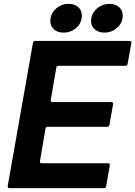

<svg xmlns="http://www.w3.org/2000/svg" viewBox="-20 -975 701 995"><path d="M530 -9Q529 0 519 0H29Q24 0 21.5 -3Q19 -6 20 -11L151 -754Q153 -763 162 -763H652Q657 -763 659.5 -760Q662 -757 661 -752L641 -643Q640 -634 630 -634H283Q274 -634 272 -625L243 -457V-455Q243 -446 252 -446H557Q562 -446 564.5 -443Q567 -440 566 -435L547 -327Q546 -318 536 -318H227Q218 -318 216 -309L187 -140V-138Q187 -129 196 -129H540Q545 -129 547.5 -126Q550 -123 549 -118ZM241 -866Q241 -904 269.5 -929.5Q298 -955 336 -955Q366 -955 385 -938.5Q404 -922 404 -894Q404 -857 376 -831.5Q348 -806 309 -806Q279 -806 260 -822.5Q241 -839 241 -866ZM452 -866Q452 -904 481 -929.5Q510 -955 548 -955Q578 -955 597 -938Q616 -921 616 -894Q616 -857 587.5 -831.5Q559 -806 521 -806Q491 -806 471.5 -822.5Q452 -839 452 -866Z"/></svg>

Font: Open Sauce Two
Style: Bold Italic
Weight: 700
Italic angle: -10°
Designer: Alfredo Marco Pradil
Foundry: Creative Sauce Fz LLC
Version: Version 1.477